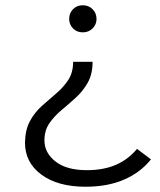

<svg xmlns="http://www.w3.org/2000/svg" viewBox="-20 -550 607 730"><path d="M305 160Q200 160 137.5 114Q75 68 75 -8Q76 -57 94 -90Q112 -123 139.5 -147.5Q167 -172 194 -195Q221 -218 239.5 -246Q258 -274 258 -315H332Q332 -268 313.5 -235.5Q295 -203 268 -178.5Q241 -154 213.5 -131Q186 -108 167.5 -81Q149 -54 149 -16Q149 31 191 64Q233 97 310 97Q374 97 421 76.5Q468 56 501 16L554 56Q514 106 451.5 133Q389 160 305 160ZM295 -427Q272 -427 257.5 -442Q243 -457 243 -478Q243 -500 257.5 -515Q272 -530 295 -530Q317 -530 332 -515Q347 -500 347 -478Q347 -457 332 -442Q317 -427 295 -427Z"/></svg>

Font: Montserrat
Style: Regular
Weight: 400
Designer: Julieta Ulanovsky
Foundry: Julieta Ulanovsky
Version: Version 9.000; ttfautohint (v1.8.4.7-5d5b)